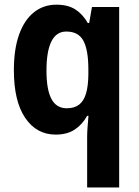

<svg xmlns="http://www.w3.org/2000/svg" viewBox="-20 -577 606 837"><path d="M359.9 240.2V19.5Q359.9 1.5 361.6 -21.5Q363.3 -44.4 365.7 -72.3H359.9Q338.9 -33.7 305.4 -12Q272 9.8 222.7 9.8Q139.6 9.8 90.1 -62.7Q40.5 -135.3 40.5 -271Q40.5 -363.3 63.5 -427Q86.4 -490.7 128.2 -523.7Q169.9 -556.6 226.1 -556.6Q275.9 -556.6 308.1 -536.1Q340.3 -515.6 362.8 -476.6H368.7L380.9 -546.4H499.5V240.2ZM271 -105Q304.7 -105 325.2 -121.1Q345.7 -137.2 355.2 -169.9Q364.7 -202.6 365.2 -252.4V-274.9Q365.2 -358.4 343.8 -398.9Q322.3 -439.5 269 -439.5Q225.6 -439.5 204.1 -396.5Q182.6 -353.5 182.6 -269Q182.6 -186 204.3 -145.5Q226.1 -105 271 -105Z"/></svg>

Font: Open Sans SemiCondensed
Style: Bold
Weight: 700
Width: 4
Designer: Monotype Design Team
Foundry: Monotype Imaging Inc.
Version: Version 3.003